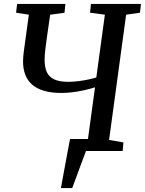

<svg xmlns="http://www.w3.org/2000/svg" viewBox="-20 -763 732 970"><path d="M287.8 187.2Q293.4 156.6 299.7 122Q306 87.5 312.3 53.5Q318.5 19.5 324.2 -10.3Q329.8 -40.1 333.9 -60.9H443.4L414.5 0Q410.9 9.2 401.4 34.4Q392 59.7 380.5 90.6Q369.1 121.5 359.3 148.3Q349.6 175.2 344.8 187.2ZM328.1 0 332.5 -43.6 423.8 -56.1 460 -321.9Q434.7 -313.7 405.2 -307.2Q375.7 -300.6 346.3 -297Q317 -293.4 290.8 -293.4Q238.8 -293.4 201.8 -304.5Q164.7 -315.5 141.5 -336.3Q118.2 -357.1 107.3 -386.6Q96.4 -416 96.4 -452.4Q96.4 -465.6 97.7 -479.5Q99 -493.4 100.7 -506L125.7 -688.8L61.2 -698.7L66.5 -743H310.3L305.9 -698.7L233.4 -688.6L216 -567.6Q212 -538.4 208.7 -510.8Q205.4 -483.3 205.4 -460.4Q205.4 -424.5 216.1 -399.7Q226.8 -374.9 253.2 -362.3Q279.5 -349.6 325.7 -349.6Q348.6 -349.6 374.9 -352.9Q401.2 -356.1 425.7 -361.2Q450.1 -366.3 466.6 -371.7L509.8 -688.8L434.9 -698.7L439.6 -743H692.3L687 -698.7L617.2 -688.8L531.1 -56.1L603.6 -43.5L599.6 0Z"/></svg>

Font: Merriweather 7pt Light
Style: Italic
Weight: 300
Italic angle: -7.8°
Designer: Eben Sorkin
Foundry: Eben Sorkin
Version: Version 2.200;gftools[0.9.31]